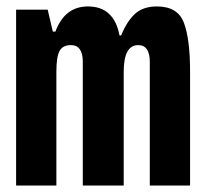

<svg xmlns="http://www.w3.org/2000/svg" viewBox="-20 -576 640 596"><path d="M155 0V-353Q155 -400 165 -418Q175 -436 200 -436Q237 -436 237 -384V0H364V-353Q364 -436 409 -436Q445 -436 445 -384V0H570V-355Q570 -454 551 -505Q532 -556 467 -556Q424 -556 399 -533Q374 -510 356 -466H351Q334 -556 253 -556Q181 -556 152 -478H144L128 -546H30V0Z"/></svg>

Font: Noto Sans Mono UI
Style: Bold
Weight: 700
Designer: Monotype Design team
Foundry: Monotype Imaging Inc.
Version: 1.000